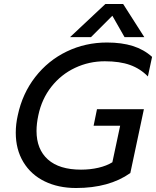

<svg xmlns="http://www.w3.org/2000/svg" viewBox="-20 -927 782 962"><path d="M508 -907H597L703 -741H604L543 -848L436 -741H331ZM59 -262Q59 -305 69 -349Q92 -458 156.5 -541Q221 -624 314.5 -669Q408 -714 516 -714Q590 -714 645.5 -696.5Q701 -679 742 -642L721 -544Q683 -583 631.5 -601.5Q580 -620 505 -620Q426 -620 356 -587Q286 -554 237.5 -492.5Q189 -431 172 -349Q163 -307 163 -271Q163 -179 220 -128Q277 -77 386 -77Q432 -77 473 -86.5Q514 -96 543 -114L582 -297H449L466 -380H701L633 -60Q527 15 361 15Q272 15 203.5 -18.5Q135 -52 97 -115Q59 -178 59 -262Z"/></svg>

Font: Prompt
Style: Italic
Weight: 400
Italic angle: -12°
Designer: Katatrad Team
Foundry: CadsonDemak
Version: Version 1.001